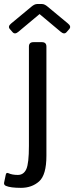

<svg xmlns="http://www.w3.org/2000/svg" viewBox="-68 -720 365 944"><path d="M-19.5 -577.1Q-30.8 -589.8 -13.7 -604L86.9 -687.5Q102.1 -700.2 114.3 -700.2H138.7Q150.9 -700.2 166 -687.5L266.6 -604Q283.7 -589.8 272.5 -577.1L259.3 -562Q248 -549.3 231.4 -563L127 -650.4H126L21.5 -563Q4.9 -549.3 -6.3 -562ZM-39.1 193.8Q-49.8 189 -47.9 178.2L-39.6 138.7Q-37.1 127 -27.3 131.3Q-8.3 140.1 19.5 140.1Q48.3 140.1 61.3 111.8Q74.2 83.5 74.2 -2.9V-490.7Q74.2 -512.7 96.2 -512.7H138.2Q160.2 -512.7 160.2 -490.7V45.4Q160.2 140.1 124.3 171.9Q88.4 203.6 35.2 203.6Q-16.6 203.6 -39.1 193.8Z"/></svg>

Font: Istok Web
Style: Regular
Weight: 400
Designer: Andrey V. Panov
Foundry: Andrey V. Panov
Version: Version 1.0.2g